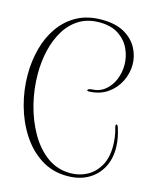

<svg xmlns="http://www.w3.org/2000/svg" viewBox="-122 -771 776 966"><g transform="rotate(15 266.5 -288.5)"><path d="M321 114Q244 114 184 75.5Q124 37 82.5 -27Q41 -91 19.5 -169.5Q-2 -248 -2 -328Q-2 -398 15 -463Q32 -528 68 -579.5Q104 -631 158.5 -661Q213 -691 288 -691Q360 -691 405.5 -665Q451 -639 473 -598Q495 -557 495 -512Q495 -467 474 -424.5Q453 -382 413.5 -354.5Q374 -327 317 -325Q308 -325 308 -329Q308 -337 327 -339Q368 -340 397 -363.5Q426 -387 441 -423.5Q456 -460 456 -500Q456 -543 437.5 -583Q419 -623 380 -649Q341 -675 280 -675Q219 -675 175 -648Q131 -621 102.5 -574.5Q74 -528 60 -469Q46 -410 46 -345Q46 -266 65.5 -188Q85 -110 122 -45.5Q159 19 212 57.5Q265 96 333 96Q379 96 418 75.5Q457 55 481.5 13.5Q506 -28 506 -90Q506 -112 503 -136Q500 -160 492 -187Q491 -190 491 -194Q491 -201 495 -201Q500 -201 504 -191Q523 -134 523 -84Q523 -25 498 19.5Q473 64 428 89Q383 114 321 114Z"/></g></svg>

Font: Inspiration
Style: Regular
Weight: 400
Designer: Robert E. Leuschke
Foundry: Robert E. Leuschke
Version: Version 2.010; ttfautohint (v1.8.3)